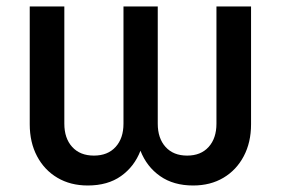

<svg xmlns="http://www.w3.org/2000/svg" viewBox="-20 -566 872 596"><path d="M252.4 9.8Q198.7 9.8 158.2 -14.2Q117.7 -38.1 95 -81.1Q72.3 -124 72.3 -180.2V-545.9H179.7V-182.1Q179.7 -136.7 204.1 -109.9Q228.5 -83 271.5 -83Q314.5 -83 338.9 -109.9Q363.3 -136.7 363.3 -182.1V-545.9H469.7V-182.1Q469.7 -136.7 493.9 -109.9Q518.1 -83 561 -83Q603.5 -83 627.7 -109.9Q651.9 -136.7 651.9 -182.1V-545.9H759.3V-180.2Q759.3 -124 736.6 -81.1Q713.9 -38.1 673.6 -14.2Q633.3 9.8 579.6 9.8Q518.6 9.8 477.1 -19.3Q435.5 -48.3 416 -98.1Q397 -48.8 355.7 -19.5Q314.5 9.8 252.4 9.8Z"/></svg>

Font: Inter Medium
Style: Regular
Weight: 500
Designer: Rasmus Andersson
Foundry: rsms
Version: Version 4.001;git-9221beed3